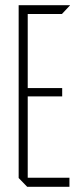

<svg xmlns="http://www.w3.org/2000/svg" viewBox="-20 -721 308 741"><path d="M85 0 52 -34V-35H248V0ZM52 -35V-701H87V-35ZM87 -349V-381H220V-349ZM87 -667V-701H250V-700L219 -667Z"/></svg>

Font: Foldit ExtraLight
Style: Regular
Weight: 250
Version: Version 1.003